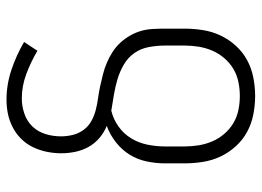

<svg xmlns="http://www.w3.org/2000/svg" viewBox="-127 -665 804 590"><g transform="rotate(-90 275.0 -370.0)"><path d="M275 12Q247 12 218.5 6.5Q190 1 165 -12.5Q140 -26 120.5 -47.5Q101 -69 89 -94.5Q77 -120 72.5 -148.5Q68 -177 68 -205V-265Q68 -293 74 -321.5Q80 -350 95 -374Q110 -398 133 -416Q156 -434 183 -444Q163 -452 146 -466.5Q129 -481 118.5 -500Q108 -519 103.5 -540.5Q99 -562 99 -584Q99 -606 103.5 -628Q108 -650 117.5 -670Q127 -690 142.5 -706Q158 -722 178 -732.5Q198 -743 219.5 -747.5Q241 -752 264 -752Q310 -752 355 -737Q400 -722 441 -698L414 -657Q380 -677 343 -691Q306 -705 267 -705Q244 -705 220.5 -697Q197 -689 181 -672Q165 -655 158 -632Q151 -609 151 -585Q151 -566 155.5 -548Q160 -530 171 -515Q182 -500 198.5 -491Q215 -482 233 -477.5Q251 -473 269.5 -470.5Q288 -468 306 -464Q324 -460 342 -455.5Q360 -451 377.5 -443.5Q395 -436 410.5 -426Q426 -416 438.5 -402.5Q451 -389 460.5 -372.5Q470 -356 475 -338.5Q480 -321 481 -302Q482 -283 482 -265V-205Q482 -177 477.5 -148.5Q473 -120 461 -94.5Q449 -69 429.5 -47.5Q410 -26 385 -12.5Q360 1 331.5 6.5Q303 12 275 12ZM275 -35Q297 -35 318.5 -39.5Q340 -44 358.5 -55Q377 -66 391.5 -83Q406 -100 414.5 -120Q423 -140 426.5 -161.5Q430 -183 430 -205V-265Q430 -289 425.5 -314Q421 -339 407 -359Q393 -379 371.5 -391.5Q350 -404 326.5 -411Q303 -418 278.5 -422Q254 -426 230 -430Q204 -424 181.5 -408Q159 -392 145 -369Q131 -346 125.5 -319Q120 -292 120 -265V-205Q120 -183 123.5 -161.5Q127 -140 135.5 -120Q144 -100 158.5 -83Q173 -66 191.5 -55Q210 -44 231.5 -39.5Q253 -35 275 -35Z"/></g></svg>

Font: Lode Dark Term
Style: Regular
Weight: 400
Monospace: yes
Designer: Belleve Invis
Foundry: Belleve Invis
Version: Version 29.2.0